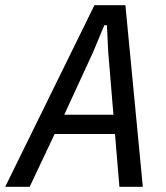

<svg xmlns="http://www.w3.org/2000/svg" viewBox="-53 -718 638 738"><path d="M406 0 389 -203H157L61 0H-33L310 -698H429L496 0ZM363 -518 358 -621H348L305 -518L194 -277H383Z"/></svg>

Font: IBM Plex Sans Condensed Text
Style: Italic
Weight: 450
Width: 3
Italic angle: -11°
Designer: Mike Abbink, Paul van der Laan, Pieter van Rosmalen
Foundry: Bold Monday
Version: Version 1.1